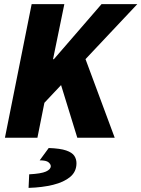

<svg xmlns="http://www.w3.org/2000/svg" viewBox="-20 -670 688 934"><path d="M648 -650 196 -170 162 0H4L134 -650H293L238 -382H242L474 -650ZM266 -292 382 -420 538 0H356ZM119 244 122 178Q180 175 203.5 164.5Q227 154 227 138Q227 129 216 119.5Q205 110 173 110L217 50Q273 52 302 62Q331 72 341.5 88Q352 104 352 124Q352 165 321.5 190.5Q291 216 238.5 229Q186 242 119 244Z"/></svg>

Font: Source Code Pro ExtraLight Black
Style: Italic
Weight: 900
Italic angle: -11°
Monospace: yes
Version: Version 1.016;hotconv 1.0.116;makeotfexe 2.5.65601